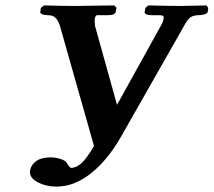

<svg xmlns="http://www.w3.org/2000/svg" viewBox="-20 -667 789 709"><path d="M242.2 -46.9Q260.3 -46.9 279.5 -63.2Q298.8 -79.6 327.1 -127.9L202.1 -568.8Q196.3 -588.9 186.3 -599.9Q176.3 -610.8 158.2 -610.8Q144.5 -610.8 136 -614.5Q127.4 -618.2 128.9 -623L130.9 -638.2L143.1 -647Q217.8 -645 257.8 -645L401.9 -647L410.2 -638.2L407.2 -623Q405.3 -610.8 376 -610.8H338.9Q333 -610.8 330.1 -599.1Q328.6 -585.9 331.1 -574.2H330.1L412.1 -279.8L575.2 -574.2Q582 -584.5 584 -598.1Q585.4 -606 582 -608.4Q578.6 -610.8 568.8 -610.8H540Q527.8 -610.8 520.5 -614.3Q513.2 -617.7 514.2 -623L517.1 -638.2L527.8 -647Q606 -645 647.9 -645L742.2 -647L749 -638.2L747.1 -623Q745.6 -617.2 734.9 -614Q724.1 -610.8 712.9 -610.8Q693.8 -610.8 682.6 -602.5Q671.4 -594.2 658.2 -568.8L426.8 -162.1Q378.4 -77.1 316.7 -27.6Q254.9 22 189 22Q150.9 22 120.8 6.8Q90.8 -8.3 90.8 -30.8V-37.1Q95.2 -59.6 114.5 -72.8Q133.8 -85.9 167 -85.9Q185.1 -85.9 203.4 -80.1Q221.7 -74.2 227.1 -64.9Q230 -59.1 235.1 -53Q240.2 -46.9 242.2 -46.9Z"/></svg>

Font: Linux Libertine G
Style: Bold Italic
Weight: 700
Italic angle: -11.5°
Designer: Philipp H. Poll
Foundry: Philipp H. Poll
Version: Version 4.1.0